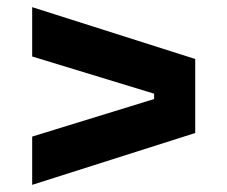

<svg xmlns="http://www.w3.org/2000/svg" viewBox="-20 -597 636 537"><path d="M70 -215 411 -320V-335L70 -439V-577L526 -432V-225L70 -80Z"/></svg>

Font: Sora-SIA
Style: Bold
Weight: 700
Designer: Jonathan Barnbrook, Julián Moncada
Foundry: Barnbrook Fonts
Version: Version 2.000